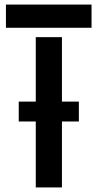

<svg xmlns="http://www.w3.org/2000/svg" viewBox="-20 -820 426 840"><path d="M62 -288.5V-375.5H325V-288.5ZM136.5 0V-657.5H251V0ZM6 -698.5V-800H380.5V-698.5Z"/></svg>

Font: Big Shoulders Stencil Text Thin
Style: Bold
Weight: 700
Version: Version 2.001